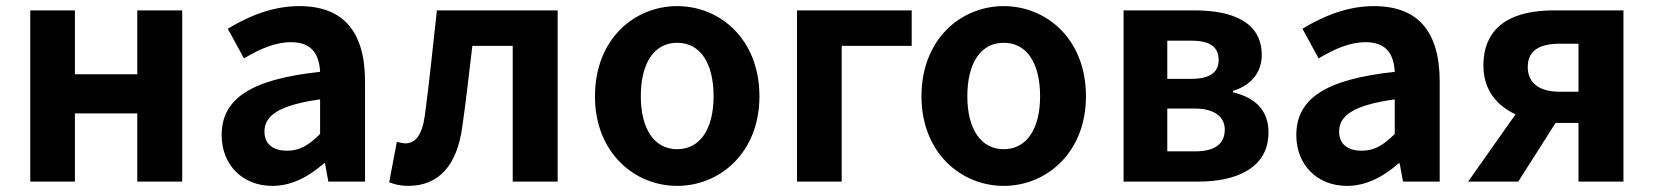

<svg xmlns="http://www.w3.org/2000/svg" viewBox="-20 -594 5408 628"><path d="M225 -560H79V0H225V-223H429V0H576V-560H429V-351H225Z M871 14C935 14 991 -17 1040 -60H1043L1054 0H1174V-327C1174 -492 1102 -574 959 -574C871 -574 793 -541 725 -500L778 -403C830 -434 880 -456 932 -456C1001 -456 1024 -415 1027 -359C802 -335 705 -272 705 -152C705 -57 771 14 871 14ZM919 -101C876 -101 845 -120 845 -164C845 -215 891 -250 1027 -269V-156C992 -121 962 -101 919 -101Z M1315 14C1416 14 1475 -54 1492 -179C1505 -267 1514 -356 1525 -444H1657V0H1804V-560H1409C1396 -443 1385 -332 1370 -219C1361 -151 1338 -125 1305 -125C1300 -125 1291 -127 1278 -130L1253 2C1272 10 1293 14 1315 14Z M2195 14C2335 14 2464 -95 2464 -279C2464 -466 2335 -574 2195 -574C2055 -574 1926 -466 1926 -279C1926 -95 2055 14 2195 14ZM2195 -106C2119 -106 2076 -174 2076 -279C2076 -387 2119 -454 2195 -454C2271 -454 2314 -387 2314 -279C2314 -174 2271 -106 2195 -106Z M2962 -560H2587V0H2733V-444H2962Z M3263 14C3403 14 3532 -95 3532 -279C3532 -466 3403 -574 3263 -574C3123 -574 2994 -466 2994 -279C2994 -95 3123 14 3263 14ZM3263 -106C3187 -106 3144 -174 3144 -279C3144 -387 3187 -454 3263 -454C3339 -454 3382 -387 3382 -279C3382 -174 3339 -106 3263 -106Z M3887 -560H3655V0H3899C4027 0 4129 -46 4129 -161C4129 -237 4081 -276 4013 -292V-297C4077 -316 4107 -362 4107 -414C4107 -522 4011 -560 3887 -560ZM3875 -336H3798V-461H3877C3941 -461 3966 -438 3966 -398C3966 -359 3940 -336 3875 -336ZM3890 -99H3798V-239H3887C3955 -239 3986 -210 3986 -170C3986 -127 3958 -99 3890 -99Z M4386 14C4450 14 4506 -17 4555 -60H4558L4569 0H4689V-327C4689 -492 4617 -574 4474 -574C4386 -574 4308 -541 4240 -500L4293 -403C4345 -434 4395 -456 4447 -456C4516 -456 4539 -415 4542 -359C4317 -335 4220 -272 4220 -152C4220 -57 4286 14 4386 14ZM4434 -101C4391 -101 4360 -120 4360 -164C4360 -215 4406 -250 4542 -269V-156C4507 -121 4477 -101 4434 -101Z M5290 0V-560H5062C4934 -560 4832 -515 4832 -379C4832 -299 4877 -248 4937 -220L4782 0H4946L5068 -192H5143V0ZM5081 -451H5143V-294H5081C5013 -294 4977 -324 4977 -375C4977 -426 5012 -451 5081 -451Z"/></svg>

Font: Spoqa Han Sans Neo Bold
Style: Bold
Weight: 700
Designer: [Spoqa Han Sans Neo] Dong-huui Kim  Younghwa Kang  Yujin Lee  [Noto Sans] Ryoko NISHIZUKA  (kana & ideographs); Paul D. 
Foundry: Spoqa (http://www.spoqa-han-sans.com)
Version: Version 1.100;hotconv 1.0.109;makeotfexe 2.5.65596